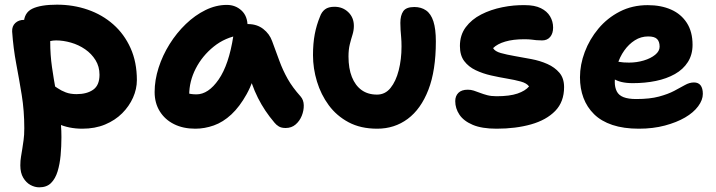

<svg xmlns="http://www.w3.org/2000/svg" viewBox="-20 -541 3064 822"><path d="M332 10Q275 10 228.5 -11Q182 -32 155 -67Q128 -102 128 -142Q128 -160 141 -174Q154 -188 170 -188Q186 -188 199.5 -180.5Q213 -173 227.5 -163Q242 -153 261.5 -145.5Q281 -138 308 -138Q352 -138 379 -157Q406 -176 406 -221Q406 -256 389 -283.5Q372 -311 344.5 -330Q317 -349 284 -358.5Q251 -368 220 -368Q207 -368 194.5 -365Q182 -362 163 -362Q144 -362 125 -372.5Q106 -383 94 -400.5Q82 -418 82 -439Q82 -486 118 -503.5Q154 -521 224 -521Q294 -521 356 -499.5Q418 -478 465 -436.5Q512 -395 539 -335Q566 -275 566 -198Q566 -160 549.5 -123Q533 -86 503 -56Q473 -26 430 -8Q387 10 332 10ZM148 261Q129 261 110.5 251Q92 241 79.5 220Q67 199 67 167Q67 146 70 129.5Q73 113 75.5 96Q78 79 81 58.5Q84 38 84 8Q84 -67 73 -134.5Q62 -202 49.5 -268Q37 -334 32 -406Q31 -429 45.5 -442.5Q60 -456 83 -456Q112 -456 137.5 -443Q163 -430 179 -409.5Q195 -389 195 -363Q195 -306 202.5 -254Q210 -202 219 -153.5Q228 -105 235.5 -56Q243 -7 243 46Q243 86 239.5 124Q236 162 226.5 193Q217 224 198.5 242.5Q180 261 148 261Z M816 10Q764 10 725 -9.5Q686 -29 664 -64.5Q642 -100 642 -147Q642 -198 659 -251Q676 -304 706 -352Q736 -400 775.5 -438Q815 -476 860 -498Q905 -520 951 -520Q988 -520 1014 -496Q1040 -472 1040 -428Q1040 -412 1031 -403Q1022 -394 1008 -391Q944 -381 895 -341.5Q846 -302 818 -247.5Q790 -193 790 -134Q790 -117 792.5 -102.5Q795 -88 803 -66L735 -168Q759 -150 777.5 -143.5Q796 -137 821 -137Q872 -137 916 -200.5Q960 -264 979 -387Q982 -411 1000 -424.5Q1018 -438 1041 -438Q1080 -438 1107 -417Q1134 -396 1145 -365Q1162 -319 1176.5 -279.5Q1191 -240 1211.5 -203.5Q1232 -167 1267 -128Q1280 -113 1280.5 -90.5Q1281 -68 1272 -45.5Q1263 -23 1245.5 -8Q1228 7 1203 7Q1185 7 1174 0.5Q1163 -6 1155 -16Q1133 -42 1116 -67.5Q1099 -93 1084.5 -121.5Q1070 -150 1057.5 -185.5Q1045 -221 1032 -268L1085 -272Q1066 -192 1036 -138Q1006 -84 970.5 -51Q935 -18 895.5 -4Q856 10 816 10Z M1595 10Q1524 10 1472.5 -17.5Q1421 -45 1387.5 -90.5Q1354 -136 1337 -192Q1320 -248 1320 -305Q1320 -355 1327.5 -394.5Q1335 -434 1350 -470Q1357 -490 1371.5 -501Q1386 -512 1412 -512Q1447 -512 1471 -489Q1495 -466 1495 -430Q1495 -411 1489 -392Q1483 -373 1477.5 -351Q1472 -329 1472 -299Q1472 -248 1486.5 -211.5Q1501 -175 1528 -155.5Q1555 -136 1594 -136Q1629 -136 1652 -164.5Q1675 -193 1687 -240Q1699 -287 1699 -342Q1699 -364 1697.5 -381Q1696 -398 1695 -412.5Q1694 -427 1694 -443Q1694 -475 1706.5 -493Q1719 -511 1754 -511Q1783 -511 1804 -496.5Q1825 -482 1835.5 -449.5Q1846 -417 1846 -364Q1846 -239 1814 -156.5Q1782 -74 1725.5 -32Q1669 10 1595 10Z M2106 10Q2043 10 2004 -6.5Q1965 -23 1947 -50Q1929 -77 1929 -108Q1929 -130 1942.5 -143.5Q1956 -157 1983 -157Q1996 -157 2008.5 -153Q2021 -149 2035 -143.5Q2049 -138 2066 -133.5Q2083 -129 2106 -129Q2162 -129 2195.5 -140.5Q2229 -152 2245 -171Q2235 -185 2209.5 -192Q2184 -199 2151 -204.5Q2118 -210 2082.5 -218Q2047 -226 2016.5 -240.5Q1986 -255 1967.5 -279.5Q1949 -304 1949 -344Q1949 -391 1974 -424.5Q1999 -458 2040 -479Q2081 -500 2130.5 -510Q2180 -520 2228 -519Q2269 -519 2295.5 -506Q2322 -493 2335 -471Q2348 -449 2348 -423Q2348 -398 2335.5 -383Q2323 -368 2301 -368Q2287 -368 2276.5 -369Q2266 -370 2255 -371.5Q2244 -373 2224 -373Q2177 -373 2143 -363Q2109 -353 2091 -335Q2099 -321 2124 -314Q2149 -307 2183.5 -301Q2218 -295 2255 -288Q2292 -281 2323.5 -267Q2355 -253 2375 -229.5Q2395 -206 2395 -168Q2395 -105 2357 -66Q2319 -27 2253.5 -8.5Q2188 10 2106 10Z M2715 10Q2650 10 2602 -6Q2554 -22 2523.5 -52Q2493 -82 2478 -122Q2463 -162 2463 -210Q2463 -264 2483.5 -318.5Q2504 -373 2542 -418.5Q2580 -464 2633.5 -491.5Q2687 -519 2753 -519Q2810 -519 2853 -500Q2896 -481 2920.5 -443Q2945 -405 2945 -349Q2945 -307 2925 -275.5Q2905 -244 2869.5 -224Q2834 -204 2788 -194.5Q2742 -185 2689 -185Q2635 -185 2606 -204.5Q2577 -224 2577 -250Q2577 -264 2583.5 -271.5Q2590 -279 2606 -279Q2617 -279 2632 -276Q2647 -273 2673 -273Q2706 -273 2736 -282Q2766 -291 2785 -306.5Q2804 -322 2804 -341Q2804 -363 2793 -374Q2782 -385 2755 -385Q2724 -385 2698 -368.5Q2672 -352 2652.5 -324.5Q2633 -297 2622.5 -262Q2612 -227 2612 -190Q2612 -167 2620.5 -150Q2629 -133 2649.5 -125Q2670 -117 2704 -117Q2762 -117 2801 -127.5Q2840 -138 2866.5 -152Q2893 -166 2912.5 -177Q2932 -188 2951 -188Q2970 -188 2979.5 -175.5Q2989 -163 2989 -139Q2989 -113 2969 -86Q2949 -59 2913 -38Q2877 -17 2826.5 -3.5Q2776 10 2715 10Z"/></svg>

Font: Shantell Sans Light
Style: Bold
Weight: 700
Version: Version 1.011;[c5ecc13dd]